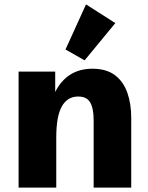

<svg xmlns="http://www.w3.org/2000/svg" viewBox="-20 -853 672 873"><path d="M64.5 0V-527.3H231V-434.6Q256.3 -485.8 298.8 -513.2Q341.3 -540.5 400.4 -540.5Q463.4 -540.5 502.2 -511.5Q541 -482.4 558.8 -431.9Q576.7 -381.3 576.7 -316.9V0H405.8V-306.6Q405.8 -359.4 390.4 -386.7Q375 -414.1 335.4 -414.1Q286.1 -414.1 261 -368.9Q235.8 -323.7 235.8 -228V0ZM364.7 -578.6 277.8 -627.9 371.1 -833 504.4 -748Z"/></svg>

Font: Schibsted Grotesk ExtraBold
Style: Regular
Weight: 800
Designer: Bakken & Baeck AS, Henrik Kongsvoll
Foundry: Schibsted ASA
Version: Version 1.100; ttfautohint (v1.8.4.7-5d5b);gftools[0.9.25]